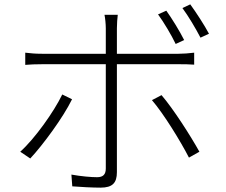

<svg xmlns="http://www.w3.org/2000/svg" viewBox="-20 -828 1040 882"><path d="M826 -644C805 -686 769 -744 744 -779L706 -762C733 -725 768 -666 787 -626ZM266 -394C228 -315 140 -191 73 -131L119 -100C177 -162 270 -288 311 -372ZM801 -533C823 -533 848 -533 872 -531V-586C848 -583 821 -581 800 -581H517V-698C517 -717 519 -746 521 -760H460C463 -746 466 -718 466 -698V-581H173C142 -581 122 -583 96 -586V-530C121 -532 143 -533 174 -533H466V-54C466 -27 454 -14 426 -14C399 -14 352 -18 308 -26L312 28C347 31 407 34 442 34C497 34 517 12 517 -37V-533ZM678 -368C733 -304 810 -178 848 -104L896 -131C856 -203 777 -327 722 -391ZM818 -791C846 -753 878 -699 901 -655L940 -673C920 -711 881 -771 854 -808Z"/></svg>

Font: Source Han Sans SC Light
Style: Regular
Weight: 300
Designer: Ryoko NISHIZUKA (kana & ideographs); Paul D. Hunt (Latin, Greek & Cyrillic); Wenlong ZHANG (bopomofo); Sandoll Communica
Foundry: Adobe Systems Incorporated
Version: Version 1.004;PS 1.004;hotconv 1.0.82;makeotf.lib2.5.63406